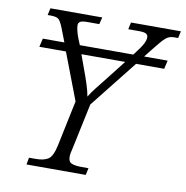

<svg xmlns="http://www.w3.org/2000/svg" viewBox="-80 -791 841 868"><g transform="rotate(10 340.5 -357.0)"><path d="M98 0 104 -32H136Q172 -32 192 -45Q212 -58 223 -109L267 -319L185 -534H63L72 -573H171L147 -635Q136 -663 126.5 -672.5Q117 -682 88 -682H75L82 -714H320L312 -682H256Q233 -682 224.5 -676.5Q216 -671 216 -660Q216 -640 230 -602L242 -573H487L491 -578Q519 -614 527.5 -631Q536 -648 536 -660Q536 -671 527.5 -676.5Q519 -682 493 -682H445L452 -714H681L674 -682H655Q632 -682 616 -667.5Q600 -653 567 -611L537 -573H645L636 -534H507L335 -317L291 -109Q284 -83 284 -68Q284 -45 300 -38.5Q316 -32 345 -32H377L370 0ZM280 -468Q291 -439 301.5 -406.5Q312 -374 316 -350Q328 -370 347 -394Q366 -418 392 -451L457 -534H256Z"/></g></svg>

Font: Noto Serif Light
Style: Italic
Weight: 300
Italic angle: -12°
Designer: Monotype Design Team
Foundry: Monotype Imaging Inc.
Version: Version 2.013